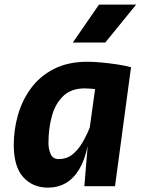

<svg xmlns="http://www.w3.org/2000/svg" viewBox="-20 -832 640 858"><path d="M357 0 375 -218 408.5 -459.5V-503.5L565.5 -531.5L494 0ZM194 6.5Q126.5 6.5 84 -40.2Q41.5 -87 41.5 -185Q41.5 -251.5 60 -317.2Q78.5 -383 118 -437Q157.5 -491 220.2 -523.5Q283 -556 371 -556Q396.5 -556 432.8 -552.8Q469 -549.5 505 -544Q541 -538.5 565.5 -531.5L517 -421.5Q487.5 -425 462.2 -428Q437 -431 416.8 -433Q396.5 -435 381.8 -436Q367 -437 358.5 -437Q298.5 -437 263 -403.2Q227.5 -369.5 212 -313.8Q196.5 -258 196.5 -192Q196.5 -167 206.2 -144Q216 -121 242.5 -121Q277 -121 302.5 -140.8Q328 -160.5 347.5 -193.5Q367 -226.5 383 -266L397.5 -229.5L372 -180.5Q359 -117.5 334.2 -76Q309.5 -34.5 274.2 -14Q239 6.5 194 6.5ZM305.5 -642 422.5 -811.5H588.5L450.5 -642Z"/></svg>

Font: Spline Sans Mono
Style: Italic
Weight: 400
Italic angle: -4°
Monospace: yes
Designer: Eben Sorkin, Mirko Velimirovic
Foundry: Sorkin Type
Version: Version 1.004